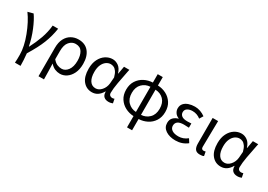

<svg xmlns="http://www.w3.org/2000/svg" viewBox="13 -1646 3908 2795"><g transform="rotate(30 1966.5 -248.0)"><path d="M220 199Q223 164 223.5 137Q224 110 224 65Q224 -71 158 -244.5Q92 -418 7 -533L98 -557Q151 -482 201.5 -360Q252 -238 278 -107H283Q337 -210 376.5 -320Q416 -430 426 -543H518Q498 -410 449.5 -287.5Q401 -165 302 -5Q314 106 314 199Z M616 199V-278Q616 -372 648.5 -433.5Q681 -495 735.5 -526Q790 -557 856 -557Q969 -557 1029.5 -482.5Q1090 -408 1090 -280Q1090 -187 1058 -121.5Q1026 -56 974.5 -21.5Q923 13 866 13Q822 13 781 -4Q740 -21 702 -64Q704 8 705.5 68.5Q707 129 708 199ZM850 -63Q911 -63 953.5 -120.5Q996 -178 996 -279Q996 -369 962 -424.5Q928 -480 852 -480Q792 -480 747.5 -429.5Q703 -379 703 -276V-137Q741 -92 778 -77.5Q815 -63 850 -63Z M1403 13Q1310 13 1251.5 -58Q1193 -129 1193 -262Q1193 -355 1226.5 -421Q1260 -487 1314.5 -522Q1369 -557 1431 -557Q1482 -557 1528.5 -524Q1575 -491 1599 -414H1602L1625 -543H1715Q1711 -525 1707 -506Q1685 -401 1666 -294Q1647 -187 1647 -119Q1647 -91 1663 -77Q1679 -63 1701 -63Q1719 -63 1738 -70L1752 -1Q1740 4 1723 8.5Q1706 13 1682 13Q1633 13 1604 -13.5Q1575 -40 1575 -97H1571Q1508 13 1403 13ZM1421 -63Q1475 -63 1518.5 -112Q1562 -161 1570 -232L1578 -335Q1563 -393 1540.5 -425Q1518 -457 1492.5 -468.5Q1467 -480 1441 -480Q1402 -480 1367 -455.5Q1332 -431 1310 -383Q1288 -335 1288 -263Q1288 -168 1323 -115.5Q1358 -63 1421 -63Z M2189 -483V-60Q2270 -64 2325.5 -119.5Q2381 -175 2381 -272Q2381 -370 2328 -424.5Q2275 -479 2189 -483ZM2104 -60V-483Q2023 -479 1968 -424Q1913 -369 1913 -272Q1913 -175 1968 -119.5Q2023 -64 2104 -60ZM2189 -695V-554Q2266 -551 2330.5 -517.5Q2395 -484 2435 -422.5Q2475 -361 2475 -272Q2475 -184 2434.5 -121.5Q2394 -59 2329 -26Q2264 7 2189 10V199H2104V10Q2029 7 1964 -26.5Q1899 -60 1858.5 -122Q1818 -184 1818 -272Q1818 -360 1858.5 -422Q1899 -484 1964 -517.5Q2029 -551 2104 -554V-695Z M2807 13Q2707 13 2642 -30.5Q2577 -74 2577 -150Q2577 -208 2610 -240.5Q2643 -273 2690 -285V-290Q2648 -306 2626 -339.5Q2604 -373 2604 -411Q2604 -460 2632.5 -492.5Q2661 -525 2708.5 -541Q2756 -557 2811 -557Q2861 -557 2905 -541Q2949 -525 2987 -497L2950 -436Q2889 -484 2814 -484Q2764 -484 2729.5 -462.5Q2695 -441 2695 -399Q2695 -362 2724.5 -338.5Q2754 -315 2820 -315Q2852 -315 2887 -318V-247Q2844 -250 2803 -250Q2670 -250 2669 -157Q2669 -112 2707.5 -86Q2746 -60 2816 -60Q2896 -60 2965 -115L3004 -54Q2920 13 2807 13Z M3218 13Q3162 13 3138.5 -19.5Q3115 -52 3115 -113V-543H3207Q3206 -458 3204 -371Q3200 -227 3200 -106Q3200 -83 3210.5 -73Q3221 -63 3238 -63Q3253 -63 3271 -69L3284 0Q3265 13 3218 13Z M3569 13Q3476 13 3417.5 -58Q3359 -129 3359 -262Q3359 -355 3392.5 -421Q3426 -487 3480.5 -522Q3535 -557 3597 -557Q3648 -557 3694.5 -524Q3741 -491 3765 -414H3768L3791 -543H3881Q3877 -525 3873 -506Q3851 -401 3832 -294Q3813 -187 3813 -119Q3813 -91 3829 -77Q3845 -63 3867 -63Q3885 -63 3904 -70L3918 -1Q3906 4 3889 8.5Q3872 13 3848 13Q3799 13 3770 -13.5Q3741 -40 3741 -97H3737Q3674 13 3569 13ZM3587 -63Q3641 -63 3684.5 -112Q3728 -161 3736 -232L3744 -335Q3729 -393 3706.5 -425Q3684 -457 3658.5 -468.5Q3633 -480 3607 -480Q3568 -480 3533 -455.5Q3498 -431 3476 -383Q3454 -335 3454 -263Q3454 -168 3489 -115.5Q3524 -63 3587 -63Z"/></g></svg>

Font: Noto Sans CJK KR Regular (TTF)
Style: Regular
Weight: 400
Designer: Ryoko NISHIZUKA 西塚涼子 (kana & ideographs); Paul D. Hunt (Latin, Greek & Cyrillic); Wenlong ZHANG 张文龙 (bopomofo); Sandoll 
Foundry: Adobe Systems Incorporated
Version: Version 1.004;PS 1.004;hotconv 1.0.82;makeotf.lib2.5.63406